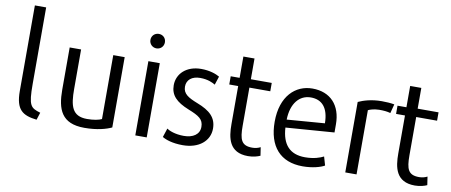

<svg xmlns="http://www.w3.org/2000/svg" viewBox="-69 -1062 3188 1358"><g transform="rotate(10 1525.0 -383.0)"><path d="M256 -39 239 14C137 2 87 -30 87 -166V-780H168V-232C168 -71 185 -61 256 -39Z M776 -25C738 -7 673 12 581 12C416 12 381 -87 381 -227V-530H463V-247C463 -125 481 -53 589 -53C637 -53 675 -61 694 -71V-530H776Z M1038 -682C1038 -652 1015 -630 986 -630C958 -630 934 -652 934 -682C934 -713 958 -734 986 -734C1015 -734 1038 -713 1038 -682ZM1028 2H946V-531H1028Z M1479 -140C1479 -52 1404 12 1288 12C1213 12 1164 -6 1140 -21L1161 -85C1178 -72 1222 -54 1284 -54C1350 -54 1396 -84 1396 -138C1396 -193 1363 -213 1285 -244C1195 -280 1152 -323 1152 -395C1152 -478 1219 -542 1324 -542C1386 -542 1432 -525 1457 -510C1453 -496 1441 -463 1437 -449C1419 -460 1384 -478 1328 -478C1269 -478 1232 -448 1232 -399C1232 -347 1272 -325 1338 -299C1432 -263 1479 -219 1479 -140Z M1843 -10C1826 -2 1794 8 1756 8C1619 8 1602 -96 1602 -195V-468H1538V-527H1602V-680H1682V-531H1832V-471H1682V-196C1682 -98 1697 -56 1775 -56C1797 -56 1817 -61 1834 -70Z M2330 -263 1982 -237C1989 -116 2045 -54 2154 -54C2218 -54 2262 -70 2287 -83L2305 -21C2278 -5 2220 12 2149 12C1988 12 1900 -88 1900 -265C1900 -449 2002 -542 2123 -542C2252 -542 2330 -459 2330 -321ZM2252 -315C2251 -426 2203 -478 2123 -478C2041 -478 1984 -411 1981 -294Z M2712 -532 2695 -467C2670 -474 2647 -476 2613 -476C2576 -475 2548 -466 2535 -459V2H2454V-504C2491 -521 2547 -539 2622 -539C2653 -539 2686 -537 2712 -532Z M3041 -10C3024 -2 2992 8 2954 8C2817 8 2800 -96 2800 -195V-468H2736V-527H2800V-680H2880V-531H3030V-471H2880V-196C2880 -98 2895 -56 2973 -56C2995 -56 3015 -61 3032 -70Z"/></g></svg>

Font: Repo Regular
Style: Regular
Weight: 400
Designer: Stefan Peev
Foundry: Context Ltd
Version: Version 1.502